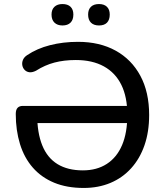

<svg xmlns="http://www.w3.org/2000/svg" viewBox="-20 -921 816 950"><path d="M394 9Q311 9 248 -17Q185 -43 142.5 -91.5Q100 -140 79 -208Q58 -276 58 -357Q58 -378 67 -387.5Q76 -397 93 -397H639V-312H136L164 -354Q164 -264 189 -202Q214 -140 264.5 -109Q315 -78 390 -78Q459 -78 508.5 -110Q558 -142 584 -203Q610 -264 610 -353Q610 -441 580.5 -501Q551 -561 494 -592.5Q437 -624 355 -624Q297 -624 249.5 -611.5Q202 -599 158 -571Q140 -562 126 -563.5Q112 -565 102.5 -574.5Q93 -584 90.5 -597.5Q88 -611 93.5 -624.5Q99 -638 114 -648Q163 -681 227.5 -697.5Q292 -714 366 -714Q473 -714 552 -670.5Q631 -627 674.5 -546Q718 -465 718 -352Q718 -269 695 -202.5Q672 -136 629 -88.5Q586 -41 526.5 -16Q467 9 394 9ZM470 -795Q444 -795 430 -809Q416 -823 416 -849Q416 -874 430 -887.5Q444 -901 470 -901Q495 -901 509 -887.5Q523 -874 523 -849Q523 -823 509.5 -809Q496 -795 470 -795ZM289 -795Q264 -795 249.5 -809Q235 -823 235 -849Q235 -874 249.5 -887.5Q264 -901 289 -901Q315 -901 329 -887.5Q343 -874 343 -849Q343 -823 329 -809Q315 -795 289 -795Z"/></svg>

Font: Nunito SemiBold
Style: Regular
Weight: 600
Designer: Vernon Adams
Foundry: Vernon Adams
Version: Version 3.602